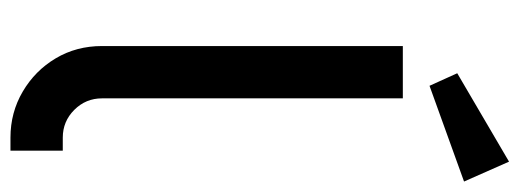

<svg xmlns="http://www.w3.org/2000/svg" viewBox="-333 -660 993 367"><g transform="rotate(90 163.5 -476.5)"><path d="M268 0H243Q195 0 155 -23.5Q115 -47 91.5 -86.5Q68 -126 68 -175V-750H168V-175Q168 -144 190 -122Q212 -100 243 -100H268ZM327 -867 144 -801 120 -854 289 -953Z"/></g></svg>

Font: Bruno Ace
Style: Regular
Weight: 400
Version: Version 1.100; ttfautohint (v1.8.4.7-5d5b);gftools[0.9.27]